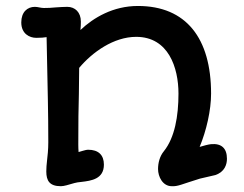

<svg xmlns="http://www.w3.org/2000/svg" viewBox="-20 -622 832 656"><path d="M138.2 -36.1C138.2 -4.4 149.4 14.2 188 14.2C199.2 14.2 213.4 9.3 234.4 3.4C240.2 1.5 249 0.5 258.3 -0.5C292 -4.4 335 -10.3 335 -59.6C335 -92.3 316.4 -110.4 281.2 -110.4C275.9 -110.4 268.6 -108.4 261.7 -106.4L248.5 -102.5C247.1 -119.6 247.6 -134.8 247.6 -149.4C247.6 -200.7 248 -251 249.5 -301.3C249.5 -331.1 250 -360.8 250.5 -390.1C295.4 -443.8 368.7 -496.1 445.3 -496.1C555.7 -496.1 589.8 -390.6 589.8 -302.2C589.8 -225.1 577.1 -151.9 540 -105.5C525.4 -87.9 520 -64.9 520 -44.4C520 -18.6 535.6 14.2 566.9 14.2C588.9 15.1 598.1 8.3 663.1 -11.7L715.8 -23.9C748.5 -35.2 755.4 -61 755.4 -79.6C755.4 -115.7 736.3 -132.8 700.7 -129.4C691.4 -128.4 676.8 -124.5 662.1 -120.1C685.1 -175.3 701.2 -245.1 701.2 -302.2C701.2 -491.2 616.2 -601.6 451.2 -601.6C366.7 -601.6 299.8 -562 254.9 -519.5C255.9 -529.3 256.3 -540.5 256.3 -548.3C256.3 -580.1 236.3 -598.6 210 -598.6C199.2 -598.6 184.1 -597.7 169.9 -596.7C156.7 -595.2 143.1 -594.7 129.9 -594.7C119.1 -594.7 109.4 -598.6 99.1 -598.6C73.2 -598.6 52.7 -580.6 52.7 -545.4C52.7 -506.8 80.6 -492.7 104 -492.7C119.6 -492.7 130.9 -493.7 139.2 -495.1C143.1 -287.6 143.6 -282.7 143.6 -278.3C144.5 -230.5 145 -187 145 -136.2C145 -110.4 142.6 -89.8 140.6 -72.3C139.2 -60.5 138.2 -47.9 138.2 -36.1Z"/></svg>

Font: Autour One
Style: Regular
Weight: 400
Designer: Eben Sorkin
Foundry: Eben Sorkin
Version: Version 1.002